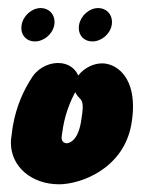

<svg xmlns="http://www.w3.org/2000/svg" viewBox="-20 -464 381 486"><path d="M262.9 -400.9C263.3 -403.5 263.5 -406 263.5 -408.4C263.5 -428.5 248.8 -443.6 228.6 -443.6C205.9 -443.6 184.3 -424.5 180.1 -400.9C179.7 -398.2 179.4 -395.7 179.4 -393.1C179.4 -373.4 193.5 -359.1 213.7 -359.1C236.4 -359.1 258.7 -377.3 262.9 -400.9ZM117.4 -400.9C117.9 -403.5 118.1 -406 118.1 -408.4C118.1 -428.5 103.4 -443.6 83.1 -443.6C60.4 -443.6 38.9 -424.5 34.7 -400.9C34.2 -398.2 34 -395.7 34 -393.1C34 -373.4 48.1 -359.1 68.2 -359.1C90.9 -359.1 113.2 -377.3 117.4 -400.9ZM127.5 -304.5C94.6 -304.5 71.2 -284 61.8 -269.3C40.2 -236.4 21.7 -196.7 12.8 -146.4C11.7 -140 10.8 -134.1 9.7 -123.8L9.3 -121.5C8.2 -115 7.6 -108.7 7.6 -102.5C7.6 -42.5 59.4 2.5 129.8 2.5C182 2.5 292.3 -35 312.5 -149.5C315.4 -166.1 316.7 -181.1 316.7 -194.7C316.7 -273.3 272.6 -303.6 238.3 -303.6C217.8 -303.6 194.3 -293.4 178 -272.9C170.7 -290 153.4 -304.5 127.5 -304.5ZM184.8 -154.3C175.7 -102.7 151.9 -101.7 148.6 -101.3C143.1 -101.6 135.9 -105.2 135.9 -115.4C135.9 -116.8 136.1 -118.3 136.3 -120C137.5 -126.6 138 -132.3 139.7 -142.4C146.6 -181.5 159.7 -210.3 170.3 -230.7C179.5 -211.8 189.4 -216.4 189.4 -193.5C189.4 -185.1 188.1 -172.8 184.8 -154.3Z"/></svg>

Font: TudorRose
Style: BoldOblique
Weight: 500
Version: Version 001.000